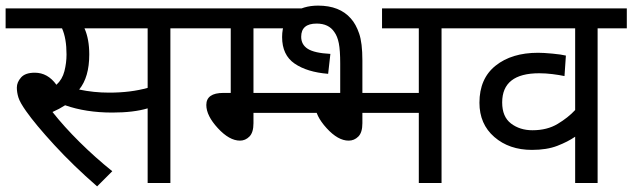

<svg xmlns="http://www.w3.org/2000/svg" viewBox="-20 -652 2253 684"><path d="M369 -322Q314 -322 262 -333Q298 -377 298 -458Q298 -513 281 -551H506V-339Q446 -322 369 -322ZM380 -42Q319 -91 263.5 -146Q208 -201 167 -253Q192 -264 212 -277Q286 -251 380 -251Q456 -251 506 -266V0H587V-551H691V-622H0V-551H201Q217 -515 217 -458Q217 -428 209.5 -398.5Q202 -369 181 -350Q150 -393 104 -393Q70 -393 55 -376Q40 -359 40 -340Q40 -323 45.5 -305Q51 -287 73 -256Q106 -209 173.5 -135.5Q241 -62 326 12Z M883 -321V-551H1060V-622H676V-551H802V-321H776Q715 -321 715 -278Q715 -240 756 -195.5Q797 -151 835 -151Q854 -151 868.5 -165.5Q883 -180 883 -213V-250H1175L1174 -321ZM1113 -632Q1060 -632 1022.5 -605Q985 -578 985 -520Q985 -456 1029.5 -425.5Q1074 -395 1149 -389L1157 -460Q1100 -463 1076.5 -478Q1053 -493 1053 -521Q1053 -568 1108 -568Q1151 -568 1171 -538Q1182 -523 1187 -498Q1192 -473 1192 -426V-321H1163Q1103 -321 1103 -278Q1103 -240 1143.5 -195.5Q1184 -151 1222 -151Q1242 -151 1256.5 -165.5Q1271 -180 1271 -213V-250H1472V0H1553V-551H1656V-622H1341V-551H1472V-321H1271V-437Q1271 -499 1259.5 -532.5Q1248 -566 1230 -586Q1190 -632 1113 -632Z M2109 -551H2213V-622H1642V-551H2029V-260Q2004 -233 1966.5 -210.5Q1929 -188 1877 -188Q1832 -188 1800.5 -212Q1769 -236 1769 -287Q1769 -391 1901 -391Q1924 -391 1948 -388Q1972 -385 1991 -381L1996 -454Q1980 -458 1948 -461Q1916 -464 1897 -464Q1803 -464 1745.5 -418Q1688 -372 1688 -286Q1688 -210 1741 -164Q1794 -118 1875 -118Q1928 -118 1965.5 -132.5Q2003 -147 2029 -165V0H2109Z"/></svg>

Font: Noto Sans Devanagari
Style: Regular
Weight: 400
Designer: Jelle Bosma - Monotype Design Team
Foundry: Monotype Imaging Inc.
Version: Version 1.901